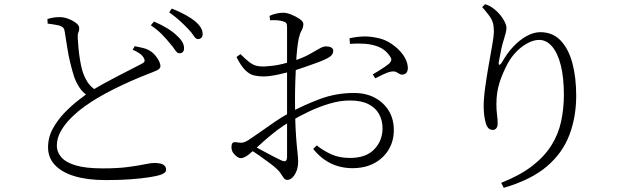

<svg xmlns="http://www.w3.org/2000/svg" viewBox="-20 -827 3040 919"><path d="M839 -572Q828 -572 818 -587.5Q808 -603 792 -621Q776 -641 755 -662.5Q734 -684 702 -706L717 -724Q754 -708 781.5 -691Q809 -674 826 -657Q846 -639 853.5 -624.5Q861 -610 861 -596Q861 -584 855 -578Q849 -572 839 -572ZM487 35Q399 35 337.5 16.5Q276 -2 243 -37Q210 -72 210 -122Q210 -170 233.5 -212.5Q257 -255 291.5 -290Q326 -325 359.5 -350.5Q393 -376 412 -389Q439 -406 474 -425.5Q509 -445 544 -463Q579 -481 608.5 -496Q638 -511 655 -520Q668 -526 671 -532Q674 -538 669 -548Q662 -562 647 -572Q632 -582 615 -589L625 -606Q644 -602 662 -598Q680 -594 692 -587Q709 -578 722 -563Q735 -548 741.5 -534Q748 -520 748 -511Q748 -498 730.5 -490Q713 -482 684 -471Q655 -460 611.5 -441Q568 -422 524 -400Q480 -378 447 -358Q419 -342 385 -317.5Q351 -293 321 -263.5Q291 -234 271.5 -200Q252 -166 252 -129Q252 -100 273 -75Q294 -50 342 -35.5Q390 -21 472 -21Q543 -21 592 -27.5Q641 -34 672 -40.5Q703 -47 718 -47Q733 -47 746 -44.5Q759 -42 767 -34.5Q775 -27 775 -14Q775 -5 765.5 1.5Q756 8 741 12Q723 17 690.5 22Q658 27 607.5 31Q557 35 487 35ZM403 -367Q376 -383 359 -410Q342 -437 333 -465Q325 -491 316.5 -525.5Q308 -560 302 -598.5Q296 -637 290 -674Q289 -686 283.5 -693Q278 -700 263 -705Q250 -708 234 -710.5Q218 -713 208 -714L207 -736Q227 -742 240 -743.5Q253 -745 266 -745Q287 -745 308.5 -736.5Q330 -728 344.5 -716.5Q359 -705 359 -694Q360 -682 355.5 -673Q351 -664 352 -646Q353 -627 355.5 -598.5Q358 -570 363 -540Q368 -510 374 -489Q383 -459 399 -434Q415 -409 443 -393ZM927 -640Q917 -640 907 -656Q897 -672 880 -689Q861 -709 842 -726.5Q823 -744 790 -768L802 -786Q840 -771 868 -755.5Q896 -740 913 -726Q933 -709 941.5 -694Q950 -679 950 -664Q950 -652 943.5 -646Q937 -640 927 -640Z M1666 -22Q1633 -22 1600 -31Q1567 -40 1536.5 -60.5Q1506 -81 1479 -114L1496 -131Q1527 -106 1565.5 -88.5Q1604 -71 1655 -71Q1732 -71 1771.5 -112.5Q1811 -154 1811 -213Q1811 -251 1794 -281.5Q1777 -312 1742.5 -329Q1708 -346 1654 -346Q1608 -346 1557.5 -331Q1507 -316 1458.5 -293Q1410 -270 1367 -244Q1339 -228 1309.5 -206Q1280 -184 1252 -159.5Q1224 -135 1198 -111Q1171 -86 1157 -78Q1143 -70 1133 -70Q1125 -70 1118 -74.5Q1111 -79 1104 -86Q1095 -95 1091.5 -103.5Q1088 -112 1088 -122Q1088 -137 1093 -142.5Q1098 -148 1113 -146Q1135 -142 1146 -145.5Q1157 -149 1170 -157Q1190 -170 1222.5 -193Q1255 -216 1292 -241.5Q1329 -267 1362 -285Q1433 -324 1511 -353Q1589 -382 1674 -382Q1731 -382 1773.5 -359.5Q1816 -337 1840.5 -297.5Q1865 -258 1865 -204Q1865 -153 1841 -112Q1817 -71 1772.5 -46.5Q1728 -22 1666 -22ZM1355 34Q1345 34 1338.5 25.5Q1332 17 1324 4Q1316 -9 1300 -23Q1289 -33 1266.5 -49.5Q1244 -66 1219.5 -83.5Q1195 -101 1174 -112L1188 -131Q1207 -122 1231.5 -108.5Q1256 -95 1281 -82Q1306 -69 1325 -60Q1342 -52 1348 -57Q1354 -62 1354 -77Q1354 -113 1354 -175.5Q1354 -238 1354 -333Q1354 -378 1354 -433.5Q1354 -489 1354 -542.5Q1354 -596 1354 -638Q1354 -680 1354 -696Q1354 -711 1350 -716.5Q1346 -722 1334 -725Q1321 -729 1306.5 -730Q1292 -731 1273 -730L1270 -751Q1285 -758 1302 -762Q1319 -766 1336 -766Q1353 -766 1375 -757Q1397 -748 1414.5 -736Q1432 -724 1432 -712Q1432 -696 1423.5 -681Q1415 -666 1410 -643Q1406 -625 1402.5 -593.5Q1399 -562 1397 -522Q1395 -482 1393.5 -437.5Q1392 -393 1392 -348Q1392 -270 1394.5 -219.5Q1397 -169 1400 -137.5Q1403 -106 1405 -87Q1407 -68 1407 -52Q1407 -30 1400 -10.5Q1393 9 1381 21.5Q1369 34 1355 34ZM1242 -461Q1220 -461 1198 -465.5Q1176 -470 1155 -490Q1134 -510 1112 -554L1131 -568Q1157 -542 1173.5 -529.5Q1190 -517 1206.5 -512.5Q1223 -508 1249 -509Q1266 -510 1287 -512.5Q1308 -515 1332.5 -521Q1357 -527 1383 -535Q1430 -550 1459.5 -566.5Q1489 -583 1508 -594Q1527 -605 1539 -605Q1546 -605 1552.5 -604Q1559 -603 1564 -600.5Q1569 -598 1572 -594Q1575 -590 1575 -583Q1575 -562 1545 -547Q1525 -537 1496.5 -526.5Q1468 -516 1438.5 -506Q1409 -496 1385 -488Q1367 -484 1340.5 -477Q1314 -470 1287.5 -465.5Q1261 -461 1242 -461ZM1912 -471Q1901 -468 1893.5 -472.5Q1886 -477 1877 -482Q1868 -487 1850 -484Q1838 -482 1814.5 -471Q1791 -460 1776 -452L1764 -471Q1775 -477 1791 -487Q1807 -497 1822.5 -507.5Q1838 -518 1845 -525Q1853 -534 1853 -541.5Q1853 -549 1845 -560Q1824 -590 1793 -602.5Q1762 -615 1726.5 -617.5Q1691 -620 1655 -617L1653 -644Q1692 -652 1722 -652.5Q1752 -653 1784 -646Q1820 -640 1853.5 -617.5Q1887 -595 1908.5 -565.5Q1930 -536 1932 -506Q1933 -493 1928 -483Q1923 -473 1912 -471Z M2379 48Q2468 13 2526.5 -32Q2585 -77 2618.5 -130Q2652 -183 2665.5 -244.5Q2679 -306 2679 -374Q2679 -455 2664.5 -513.5Q2650 -572 2623 -604Q2596 -636 2560 -636Q2536 -636 2507.5 -621.5Q2479 -607 2453.5 -581.5Q2428 -556 2410 -523Q2385 -476 2370.5 -430Q2356 -384 2356 -329Q2356 -300 2359 -278Q2362 -256 2362 -234Q2362 -221 2355.5 -213Q2349 -205 2339 -205Q2331 -205 2323.5 -209Q2316 -213 2309 -226Q2305 -236 2301.5 -252.5Q2298 -269 2296.5 -286.5Q2295 -304 2295 -315Q2295 -356 2302.5 -410Q2310 -464 2319.5 -517.5Q2329 -571 2336.5 -614Q2344 -657 2344 -676Q2344 -701 2339 -718Q2334 -735 2321.5 -752Q2309 -769 2288 -793L2302 -807Q2317 -802 2326 -797Q2335 -792 2345 -784Q2362 -771 2375.5 -754Q2389 -737 2396.5 -721Q2404 -705 2404 -695Q2404 -681 2400.5 -669Q2397 -657 2392 -639Q2384 -615 2379 -590.5Q2374 -566 2368 -533Q2365 -518 2370 -517Q2375 -516 2384 -531Q2407 -572 2436.5 -603.5Q2466 -635 2500 -654Q2534 -673 2566 -673Q2626 -673 2664 -632.5Q2702 -592 2720 -523.5Q2738 -455 2738 -369Q2738 -268 2705.5 -181.5Q2673 -95 2597.5 -30.5Q2522 34 2391 72Z"/></svg>

Font: Noto Serif JP ExtraLight Light
Style: Regular
Weight: 300
Version: Version 2.003-H1;hotconv 1.1.1;makeotfexe 2.6.0